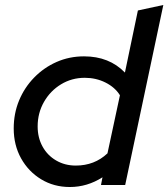

<svg xmlns="http://www.w3.org/2000/svg" viewBox="-20 -742 675 770"><path d="M260 8Q196 8 145 -23Q94 -54 64.5 -107Q35 -160 35 -227Q35 -287 56.5 -339Q78 -391 117 -431Q156 -471 207 -493.5Q258 -516 317 -516Q418 -516 481 -451L533 -700L635 -722L482 0H385L391 -31Q330 8 260 8ZM284 -78Q359 -78 411 -127L461 -360Q441 -392 403 -411Q365 -430 320 -430Q268 -430 225 -404Q182 -378 156.5 -333.5Q131 -289 131 -235Q131 -190 150.5 -154.5Q170 -119 205 -98.5Q240 -78 284 -78Z"/></svg>

Font: Red Hat Display Medium
Style: Italic
Weight: 500
Italic angle: -12°
Designer: Pentagram, MCKL
Foundry: Pentagram, MCKL
Version: Version 1.023; ttfautohint (v1.8.3)